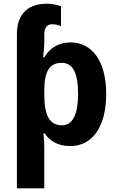

<svg xmlns="http://www.w3.org/2000/svg" viewBox="-20 -785 639 1045"><path d="M238 -765C138 -765 72 -716 72 -598V240H221V22C221 -6 220 -33 216 -59H223C249 -21 290 10 364 10C477 10 558 -88 558 -273C558 -458 477 -554 365 -554C292 -554 248 -518 221 -473H215C218 -504 221 -534 221 -560V-598C221 -635 237 -653 263 -653C284 -653 304 -647 312 -643V-750C300 -756 270 -765 238 -765ZM316 -443C378 -443 405 -384 405 -275C405 -166 377 -103 318 -103C245 -103 221 -164 221 -274V-290C221 -393 247 -443 316 -443Z"/></svg>

Font: Noto Sans Display
Style: Bold
Weight: 700
Designer: Monotype Design Team
Foundry: Monotype Imaging Inc.
Version: Version 1.900